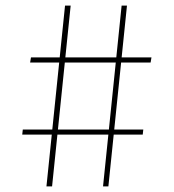

<svg xmlns="http://www.w3.org/2000/svg" viewBox="-20 -662 617 682"><path d="M412 -642H431L365 0H346ZM61 -202H489L487 -184H59ZM211 -642H231L165 0H145ZM90 -458H518L515 -440H87Z"/></svg>

Font: Murecho Thin
Style: Regular
Weight: 100
Designer: Neil Summerour
Foundry: Positype
Version: Version 1.010